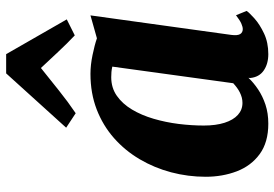

<svg xmlns="http://www.w3.org/2000/svg" viewBox="-154 -728 892 624"><g transform="rotate(-90 292.0 -416.0)"><path d="M490.5 -110Q488 -90 493.2 -81.5Q498.5 -73 509.5 -73Q516.5 -73 527 -77.5Q537.5 -82 554.5 -95L568.5 -60.5Q563 -52 544 -35Q525 -18 495.5 -4Q466 10 428 10Q396.5 10 375 -4.8Q353.5 -19.5 350.5 -48.5L351 -54.5Q335.5 -38 313.5 -23.2Q291.5 -8.5 263.8 0.8Q236 10 202 10Q141.5 10 103.2 -18Q65 -46 47.2 -92.5Q29.5 -139 29.5 -193.5Q29.5 -251 44 -305.8Q58.5 -360.5 86.5 -408Q114.5 -455.5 155.2 -491.5Q196 -527.5 248.5 -547.8Q301 -568 364 -568Q393 -568 425.5 -561.2Q458 -554.5 479.5 -547L554 -568ZM387.5 -497Q379 -499 370.2 -499.8Q361.5 -500.5 353 -500.5Q318.5 -500.5 292.5 -482.2Q266.5 -464 248 -433Q229.5 -402 218 -362.8Q206.5 -323.5 201.2 -281.5Q196 -239.5 196 -199.5Q196 -160.5 205 -132.2Q214 -104 230.5 -89Q247 -74 269.5 -74Q278.5 -74 287 -76.2Q295.5 -78.5 303.5 -82.5Q311.5 -86.5 319 -92Q326.5 -97.5 333.5 -104ZM236 -616 189 -647 365.5 -842H428L541 -645L489 -619Q463 -643.5 436.2 -672.2Q409.5 -701 383 -729Q346.5 -700 309.8 -670.5Q273 -641 236 -616Z"/></g></svg>

Font: Merriweather Light 18pt Black
Style: Italic
Weight: 900
Italic angle: -7.8°
Version: Version 2.101